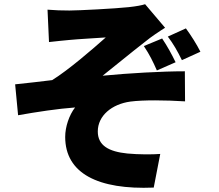

<svg xmlns="http://www.w3.org/2000/svg" viewBox="-20 -822 1040 913"><path d="M206 -776 213 -622C250 -626 286 -630 310 -632C350 -636 443 -641 483 -644C421 -589 307 -490 228 -441C176 -435 105 -426 52 -421L66 -274C156 -290 255 -305 337 -311C309 -275 290 -219 290 -171C290 3 447 81 711 70L742 -90C705 -87 639 -87 586 -92C497 -101 445 -130 445 -197C445 -272 512 -327 600 -339C662 -347 765 -346 860 -340L859 -483C749 -483 592 -474 468 -462C529 -510 602 -571 672 -625C696 -645 739 -674 765 -690L670 -802C655 -797 629 -792 592 -788C528 -781 352 -772 310 -772C274 -772 241 -773 206 -776ZM751 -639 664 -603C692 -561 706 -532 726 -487L815 -526C797 -563 776 -602 751 -639ZM864 -687 778 -648C804 -614 824 -579 845 -536L933 -576C916 -610 889 -653 864 -687Z"/></svg>

Font: Noto Sans HK Black
Style: Regular
Weight: 900
Designer: Ryoko NISHIZUKA 西塚涼子 (kana, bopomofo & ideographs); Paul D. Hunt (Latin, Greek & Cyrillic); Sandoll Communications 산돌커뮤니
Foundry: Adobe
Version: Version 2.004;hotconv 1.0.118;makeotfexe 2.5.65603